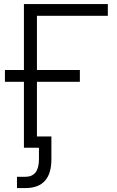

<svg xmlns="http://www.w3.org/2000/svg" viewBox="-20 -748 592 972"><path d="M525.9 -727.5V-668H167V0H101.1V-727.5ZM4.9 -334V-393.6H384.3V-334ZM108.4 204.1H65.9V147H108.4Q177.2 147 177.2 58.1V0H135.7V-57.1H240.2V58.1Q240.2 204.1 108.4 204.1Z"/></svg>

Font: Inter Display Light
Style: Regular
Weight: 300
Designer: Rasmus Andersson
Foundry: rsms
Version: Version 4.000;git-a52131595